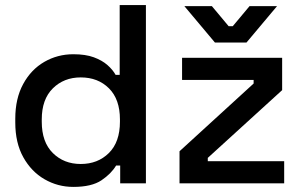

<svg xmlns="http://www.w3.org/2000/svg" viewBox="-20 -720 1176 754"><path d="M40 -239V-254Q40 -333 71 -390Q102 -447 154 -477Q206 -507 268 -507Q316 -507 348.5 -495Q381 -483 402 -464.5Q423 -446 434 -426H450V-700H553V0H452V-70H436Q417 -38 378.5 -12Q340 14 268 14Q207 14 155 -16Q103 -46 71.5 -102.5Q40 -159 40 -239ZM451 -242V-251Q451 -330 408 -373Q365 -416 297 -416Q231 -416 187.5 -373Q144 -330 144 -251V-242Q144 -162 187.5 -119Q231 -76 297 -76Q364 -76 407.5 -119Q451 -162 451 -242ZM685 0V-126L976 -392V-406H695V-493H1088V-366L796 -100V-87H1096V0ZM824 -553 704 -696H812L878 -617H894L960 -696H1068L948 -553Z"/></svg>

Font: Space Grotesk Frontify Medium
Style: Regular
Weight: 500
Designer: Florian Karsten
Version: Version 2.000